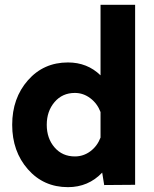

<svg xmlns="http://www.w3.org/2000/svg" viewBox="-20 -770 643 800"><path d="M398.9 -750H543V0L414.1 1L405.8 -50.8Q348.1 9.8 263.2 9.8Q161.6 9.8 96.2 -64.7Q30.8 -139.2 30.8 -250Q30.8 -360.8 96.2 -435.3Q161.6 -509.8 263.2 -509.8Q343.8 -509.8 398.9 -456.1ZM292 -118.2Q327.6 -118.2 356.4 -139.6Q385.3 -161.1 398.9 -196.8V-303.2Q385.3 -338.9 356.2 -360.8Q327.1 -382.8 292 -382.8Q239.7 -382.8 207.3 -344.7Q174.8 -306.6 174.8 -250Q174.8 -193.4 207.3 -155.8Q239.7 -118.2 292 -118.2Z"/></svg>

Font: Orkney
Style: Bold
Weight: 700
Designer: Samuel Oakes and Alfredo Marco Pradil
Foundry: Alfredo Marco Pradil
Version: 1.0